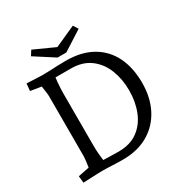

<svg xmlns="http://www.w3.org/2000/svg" viewBox="-197 -1036 1155 1200"><g transform="rotate(-30 380.5 -436.5)"><path d="M61 5 56 -44 170 -67 130 -22Q132 -34 135.5 -56.5Q139 -79 142 -102Q145 -125 145 -135V-570Q145 -581 142 -602.5Q139 -624 136 -645Q133 -666 131 -674L170 -640L58 -658L63 -710Q82 -709 104.5 -708Q127 -707 147.5 -706Q168 -705 177 -705Q210 -705 235.5 -706.5Q261 -708 287 -709Q313 -710 347 -710Q458 -710 535 -666Q612 -622 651.5 -542Q691 -462 691 -352Q691 -247 649.5 -166.5Q608 -86 531 -41Q454 4 347 4Q310 4 271.5 2Q233 0 195 0Q183 0 160 1Q137 2 110.5 3Q84 4 61 5ZM240 -36 224 -56Q244 -56 275.5 -54.5Q307 -53 349 -53Q433 -53 488 -93.5Q543 -134 570 -202Q597 -270 597 -352Q597 -434 570 -502Q543 -570 488 -611Q433 -652 349 -652Q306 -652 274.5 -652Q243 -652 225 -652L243 -678Q241 -671 239 -656Q237 -641 235 -621Q233 -601 232 -579.5Q231 -558 231 -540V-165Q231 -135 233 -110Q235 -85 237.5 -66.5Q240 -48 240 -36ZM194 -878 384 -792 351 -753H312L172 -843ZM494 -878 516 -843 375 -753H336L303 -792Z"/></g></svg>

Font: Andada Pro
Style: Regular
Weight: 400
Designer: Carolina Giovagnoli
Foundry: Huerta Tipografica
Version: Version 3.003